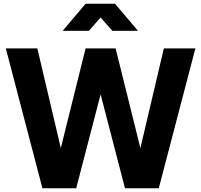

<svg xmlns="http://www.w3.org/2000/svg" viewBox="-20 -1003 1072 1023"><path d="M206 0H386L516 -500L646 0H826L1021 -745H853L728 -214L596 -745H436L304 -214L179 -745H11ZM314 -839H454L516 -910L578 -839H715L593 -983H436Z"/></svg>

Font: Plus Jakarta Sans ExtraBold
Style: Regular
Weight: 800
Designer: Gumpita Rahayu
Foundry: Tokotype
Version: Version 2.004; ttfautohint (v1.8.3)